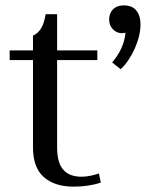

<svg xmlns="http://www.w3.org/2000/svg" viewBox="-20 -686 579 716"><path d="M489 -646C479 -659 463 -666 441 -666C425 -666 412 -661 402 -652C392 -642 387 -629 387 -613C387 -598 392 -586 401 -577C410 -567 422 -562 437 -562C439 -562 443 -563 448 -564C446 -544 441 -524 432 -505C423 -485 411 -468 398 -453C398 -453 430 -428 430 -428C451 -447 468 -473 483 -506C497 -538 504 -568 504 -595C504 -616 499 -633 489 -646ZM349 -39C325 -31 303 -27 284 -27C255 -27 232 -35 217 -52C201 -69 193 -97 193 -137C193 -137 193 -462 193 -462C193 -462 343 -462 343 -462C343 -462 343 -498 343 -498C343 -498 193 -498 193 -498C193 -498 193 -633 193 -633C193 -633 150 -633 150 -633C144 -590 128 -564 103 -553C103 -553 103 -498 103 -498C103 -498 16 -498 16 -498C16 -498 16 -462 16 -462C16 -462 103 -462 103 -462C103 -462 103 -137 103 -137C103 -87 116 -50 143 -26C170 -2 207 10 254 10C292 10 326 5 356 -5C356 -5 349 -39 349 -39Z"/></svg>

Font: BUSH 25 TRIRONG 0515 A
Style: Regular
Weight: 400
Designer: Katatrad Team
Foundry: CadsonDemak